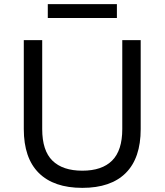

<svg xmlns="http://www.w3.org/2000/svg" viewBox="-20 -899 796 928"><path d="M378 9Q240 9 167.5 -63Q95 -135 95 -275V-705H184V-275Q184 -171 233.5 -122.5Q283 -74 378 -74Q473 -74 522 -123Q571 -172 571 -275V-705H660V-275Q660 -135 588 -63Q516 9 378 9ZM211 -812V-879H545V-812Z"/></svg>

Font: Nunito Sans 8pt
Style: Regular
Weight: 400
Version: Version 3.101;gftools[0.9.27]